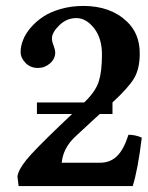

<svg xmlns="http://www.w3.org/2000/svg" viewBox="-20 -630 500 650"><path d="M49.8 -454.1Q49.8 -473.1 57.9 -494.1Q65.9 -515.1 83.5 -535.9Q101.1 -556.6 125.5 -573Q149.9 -589.4 185.5 -599.6Q221.2 -609.9 262.2 -609.9Q354.5 -609.9 410.2 -556.6Q453.1 -515.6 453.1 -449.2Q453.1 -397.5 434.1 -365.2Q415 -333 360.8 -283.2V-244.1H317.9L293.9 -222.2L235.4 -168Q193.4 -128.9 189 -79.1H318.8Q353 -79.1 376 -101.3Q398.9 -123.5 415 -173.8Q438 -173.8 460 -164.1Q446.8 -55.2 429.2 0H43L39.1 -32.2Q41.5 -54.2 68.6 -87.9Q95.7 -121.6 183.1 -205.1L224.1 -244.1H105V-283.2H265.1L268.1 -286.1Q304.2 -321.3 314.7 -355.2Q325.2 -389.2 325.2 -445.8Q325.2 -500 298.8 -534.2Q271.5 -568.8 238.8 -568.8Q205.6 -568.8 180.7 -544.4Q155.8 -520 155.8 -500Q155.8 -488.8 162.1 -474.1Q167 -459.5 167 -453.1Q167 -430.7 149.2 -415.3Q131.3 -399.9 108.9 -399.9Q83 -399.9 66.4 -417Q49.8 -434.1 49.8 -454.1Z"/></svg>

Font: Linux Libertine G
Style: Bold
Weight: 700
Designer: Philipp H. Poll
Foundry: Philipp H. Poll
Version: Version 5.0.3